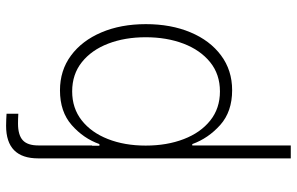

<svg xmlns="http://www.w3.org/2000/svg" viewBox="-192 -578 974 630"><g transform="rotate(-90 295.0 -263.0)"><path d="M90.3 204.1V-624.5Q90.3 -730 197.3 -730Q207 -730 218.3 -729.5Q229.5 -729 236.8 -728.5V-689.9Q228.5 -690.4 219.5 -690.7Q210.4 -690.9 204.6 -690.9Q167 -690.9 149.9 -675.3Q132.8 -659.7 132.8 -624.5V-447.8H131.8V-423.8H137.2Q155.8 -476.1 199.5 -514.6Q243.2 -553.2 313.5 -553.2Q378.9 -553.2 427.7 -517.1Q476.6 -481 503.7 -417.2Q530.8 -353.5 530.8 -271.5Q530.8 -189 503.9 -125Q477.1 -61 428.2 -24.7Q379.4 11.7 314 11.7Q243.7 11.7 200 -27.3Q156.2 -66.4 137.2 -119.1H132.8V204.1ZM310.1 -28.3Q366.2 -28.3 406 -60.5Q445.8 -92.8 466.8 -147.9Q487.8 -203.1 487.8 -272Q487.8 -340.3 466.8 -395Q445.8 -449.7 406 -481.4Q366.2 -513.2 310.1 -513.2Q254.9 -513.2 215.1 -481.9Q175.3 -450.7 153.8 -396Q132.3 -341.3 132.3 -272Q132.3 -202.1 153.6 -147Q174.8 -91.8 214.6 -60.1Q254.4 -28.3 310.1 -28.3Z"/></g></svg>

Font: Inter Extra Light
Style: Regular
Weight: 200
Designer: Rasmus Andersson
Foundry: rsms
Version: Version 4.000;git-3c8e0fc